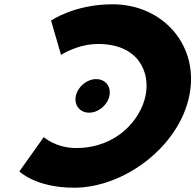

<svg xmlns="http://www.w3.org/2000/svg" viewBox="-20 -860 911 895"><path d="M428.3 -491.2C384.9 -491.2 342.8 -456.3 333.6 -413C324.5 -369.7 352 -334.8 395.4 -334.8C438.7 -334.8 480.9 -369.7 490 -413C499.2 -456.3 471.6 -491.2 428.3 -491.2ZM335.2 -170C524.2 -170 635 -302 658.3 -413C681.5 -523 626.2 -655 437.2 -655C341.2 -655 264.5 -604 264.5 -604L218.1 -764C218.1 -764 326.1 -840 505.1 -840C739.1 -840 911.8 -648 861.9 -411C812.3 -175 558.3 15 325.3 15C146.3 15 70.3 -61 70.3 -61L184 -221C184 -221 239.2 -170 335.2 -170Z"/></svg>

Font: Hussar
Style: BdOblTwo
Weight: 700
Foundry: Cannot Into Space Fonts
Version: Version 2.00